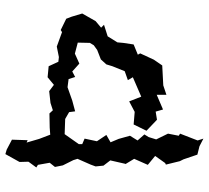

<svg xmlns="http://www.w3.org/2000/svg" viewBox="-52 -714 795 732"><g transform="rotate(-90 346.0 -348.5)"><path d="M285 -233 237 -237 213 -188 255 -148 286 -153 294 -125 350 -149V-112L386 -124L462 -128L484 -160L508 -212L503 -221L542 -237L548 -277L550 -299L573 -336L617 -350L606 -361L631 -382L660 -433L648 -473L640 -494L597 -515L589 -510L534 -530L494 -522L476 -524L459 -561L417 -565L388 -541L364 -559L319 -554L291 -545L279 -558L225 -557L198 -555L182 -597L168 -645L177 -641L179 -701L141 -721L124 -726L94 -672L95 -638L73 -608L83 -602L91 -557L75 -537L81 -507L101 -467L106 -451L84 -401L77 -382L80 -352L100 -326L87 -269L86 -268L106 -235L83 -183L117 -155L90 -117L84 -114L97 -61L104 -47L122 6L154 14L183 29L176 7L202 -60L194 -65L202 -106L180 -151L189 -180L199 -196L176 -222L194 -251L182 -294L169 -325L197 -341L173 -377L183 -424L162 -433V-446L200 -500L258 -498L284 -483L287 -460L328 -471L379 -489L410 -485L418 -460L439 -471L469 -444L507 -461L549 -450L548 -404L539 -389L521 -376L485 -362L466 -341L459 -318L440 -271L406 -259L417 -240L343 -208L325 -254Z"/></g></svg>

Font: チョークS
Style: Regular
Weight: 400
Designer: [Stick] Fontworks Inc.
Foundry: [Stick] Fontworks Inc.
Version: Version 1.200;FEAKit 1.0